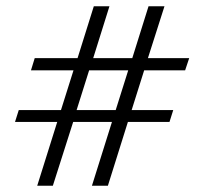

<svg xmlns="http://www.w3.org/2000/svg" viewBox="-20 -594 666 614"><path d="M99 0 163 -204H28L40 -242H175L215 -369H79L91 -408H228L280 -574H330L278 -408H403L455 -574H506L453 -408H585L572 -369H441L401 -242H534L522 -204H389L325 0H274L338 -204H214L149 0ZM350 -242 390 -369H265L225 -242Z"/></svg>

Font: Smooch Sans Thin SemiBold
Style: Regular
Weight: 600
Version: Version 1.010